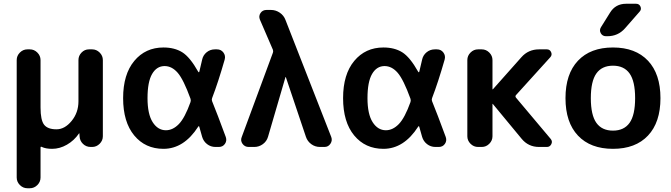

<svg xmlns="http://www.w3.org/2000/svg" viewBox="-20 -783 3573 1023"><path d="M126 220Q103 220 86 203Q69 186 69 163V-463Q69 -486 86 -503Q103 -520 126 -520H139Q162 -520 179 -503Q196 -486 196 -463V-210Q196 -143 215 -118.5Q234 -94 281 -94Q325 -94 361.5 -138.5Q398 -183 398 -243V-463Q398 -486 414.5 -503Q431 -520 454 -520H471Q494 -520 511 -503Q528 -486 528 -463V-57Q528 -34 511 -17Q494 0 471 0H463Q439 0 422 -16.5Q405 -33 404 -57L403 -72Q403 -73 402 -73Q401 -73 401 -72Q375 -34 336.5 -12Q298 10 258 10Q224 10 203 0Q196 -4 196 4V163Q196 186 179 203Q162 220 139 220Z M857 -431Q815 -431 790.5 -389Q766 -347 766 -260Q766 -175 793.5 -132Q821 -89 864 -89Q901 -89 933 -122Q965 -155 995 -239Q998 -248 995 -257Q958 -359 927 -395Q896 -431 857 -431ZM851 10Q754 10 695 -61.5Q636 -133 636 -260Q636 -387 695.5 -458.5Q755 -530 851 -530Q910 -530 951 -504.5Q992 -479 1036 -401Q1040 -395 1042 -401Q1047 -421 1057 -465Q1062 -489 1081 -504.5Q1100 -520 1125 -520H1136Q1158 -520 1170.5 -503Q1183 -486 1177 -465Q1143 -346 1110 -260Q1107 -252 1110 -244Q1137 -178 1183 -53Q1190 -33 1178.5 -16.5Q1167 0 1146 0H1128Q1103 0 1083.5 -15Q1064 -30 1057 -54Q1047 -90 1042 -107Q1040 -114 1036 -108Q960 10 851 10Z M1305 0Q1284 0 1272 -17Q1260 -34 1268 -53L1434 -502Q1437 -510 1434 -518L1365 -678Q1357 -697 1368 -713.5Q1379 -730 1400 -730H1424Q1449 -730 1470.5 -715.5Q1492 -701 1501 -677L1745 -53Q1752 -34 1740.5 -17Q1729 0 1709 0H1685Q1659 0 1638.5 -15Q1618 -30 1610 -54L1503 -372Q1503 -373 1502 -373Q1501 -373 1501 -372L1408 -54Q1401 -30 1380.5 -15Q1360 0 1335 0Z M2029 -431Q1987 -431 1962.5 -389Q1938 -347 1938 -260Q1938 -175 1965.5 -132Q1993 -89 2036 -89Q2073 -89 2105 -122Q2137 -155 2167 -239Q2170 -248 2167 -257Q2130 -359 2099 -395Q2068 -431 2029 -431ZM2023 10Q1926 10 1867 -61.5Q1808 -133 1808 -260Q1808 -387 1867.5 -458.5Q1927 -530 2023 -530Q2082 -530 2123 -504.5Q2164 -479 2208 -401Q2212 -395 2214 -401Q2219 -421 2229 -465Q2234 -489 2253 -504.5Q2272 -520 2297 -520H2308Q2330 -520 2342.5 -503Q2355 -486 2349 -465Q2315 -346 2282 -260Q2279 -252 2282 -244Q2309 -178 2355 -53Q2362 -33 2350.5 -16.5Q2339 0 2318 0H2300Q2275 0 2255.5 -15Q2236 -30 2229 -54Q2219 -90 2214 -107Q2212 -114 2208 -108Q2132 10 2023 10Z M2527 0Q2504 0 2487 -17Q2470 -34 2470 -57V-463Q2470 -486 2487 -503Q2504 -520 2527 -520H2547Q2570 -520 2587 -503Q2604 -486 2604 -463V-308Q2604 -307 2605 -307H2606L2758 -478Q2795 -520 2852 -520H2894Q2910 -520 2916.5 -505Q2923 -490 2912 -478L2729 -276Q2724 -270 2729 -263L2914 -43Q2925 -30 2917.5 -15Q2910 0 2894 0H2852Q2795 0 2759 -44L2606 -229Q2606 -230 2605 -230Q2604 -230 2604 -229V-57Q2604 -34 2587 -17Q2570 0 2547 0Z M3334.5 -391.5Q3305 -433 3246 -433Q3187 -433 3157.5 -391.5Q3128 -350 3128 -260Q3128 -170 3157.5 -128.5Q3187 -87 3246 -87Q3305 -87 3334.5 -128.5Q3364 -170 3364 -260Q3364 -350 3334.5 -391.5ZM3432.5 -60.5Q3366 10 3246 10Q3126 10 3059.5 -60.5Q2993 -131 2993 -260Q2993 -389 3059.5 -459.5Q3126 -530 3246 -530Q3366 -530 3432.5 -459.5Q3499 -389 3499 -260Q3499 -131 3432.5 -60.5ZM3316 -763H3369Q3386 -763 3392.5 -748Q3399 -733 3388 -721L3310 -632Q3273 -590 3216 -590H3209Q3190 -590 3181 -606Q3172 -622 3182 -638L3230 -715Q3259 -763 3316 -763Z"/></svg>

Font: Rounded Mplus 1c Bold
Style: Bold
Weight: 700
Version: Version 1.059.20150529